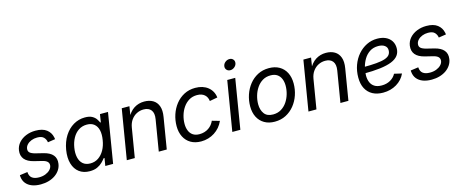

<svg xmlns="http://www.w3.org/2000/svg" viewBox="-41 -1377 4853 2017"><g transform="rotate(-15 2385.0 -368.5)"><path d="M217.3 11.7Q162.6 11.7 121.8 -3.9Q81.1 -19.5 56.9 -49.8Q32.7 -80.1 28.8 -124Q28.3 -127.9 28.1 -131.3Q27.8 -134.8 28.3 -138.7L112.8 -150.4Q115.2 -105 142.6 -84.7Q169.9 -64.5 218.3 -64.5Q257.3 -64.5 288.3 -76.7Q319.3 -88.9 338.9 -109.1Q358.4 -129.4 361.8 -153.8Q364.7 -179.2 348.9 -195.8Q333 -212.4 295.9 -221.7L210 -242.7Q140.1 -259.8 109.1 -297.4Q78.1 -335 85.9 -392.1Q92.8 -439 123.5 -474.1Q154.3 -509.3 201.9 -528.8Q249.5 -548.3 305.7 -548.3Q383.8 -548.3 426.3 -515.4Q468.8 -482.4 479.5 -430.2Q481 -424.8 481.7 -419.7Q482.4 -414.6 482.9 -408.7L402.3 -396.5Q397.9 -428.7 376 -451.4Q354 -474.1 304.2 -474.1Q270.5 -474.1 241.7 -462.6Q212.9 -451.2 194.6 -431.6Q176.3 -412.1 172.9 -387.7Q168.9 -360.4 187 -344.2Q205.1 -328.1 248.5 -317.4L327.6 -297.9Q397.5 -280.8 428.2 -243.7Q459 -206.5 450.7 -150.4Q445.8 -114.7 426.3 -85Q406.7 -55.2 375.5 -33.4Q344.2 -11.7 303.7 0Q263.2 11.7 217.3 11.7Z M750 11.2Q682.1 11.2 636 -23.4Q589.8 -58.1 571.3 -121.3Q552.7 -184.6 566.4 -269.5Q581.1 -355.5 620.6 -417.7Q660.2 -480 718 -514.2Q775.9 -548.3 843.8 -548.3Q893.1 -548.3 921.6 -532.2Q950.2 -516.1 964.6 -494.4Q979 -472.7 986.8 -455.1H993.2L1006.8 -541H1094.2L1004.9 0H919.9L933.6 -83.5H924.8Q910.6 -64.9 888.4 -42.7Q866.2 -20.5 832.5 -4.6Q798.8 11.2 750 11.2ZM776.9 -66.4Q826.2 -66.4 864.7 -92.5Q903.3 -118.7 929 -164.6Q954.6 -210.4 963.9 -270.5Q974.1 -330.6 963.9 -375.5Q953.6 -420.4 923.3 -445.3Q893.1 -470.2 843.8 -470.2Q793 -470.2 753.7 -444.1Q714.4 -418 689.5 -372.8Q664.6 -327.6 655.3 -270.5Q645.5 -212.4 655.8 -166Q666 -119.6 696.3 -93Q726.6 -66.4 776.9 -66.4Z M1293.9 -319.8 1240.7 0H1153.8L1243.7 -541H1327.1L1306.2 -409.7L1291.5 -412.6Q1328.1 -485.8 1377.9 -517.1Q1427.7 -548.3 1488.3 -548.3Q1544.4 -548.3 1583.7 -524.9Q1623 -501.5 1639.6 -455.1Q1656.2 -408.7 1644.5 -339.4L1588.4 0H1501.5L1557.6 -337.9Q1568.4 -402.3 1542.2 -436Q1516.1 -469.7 1460.9 -469.7Q1420.9 -469.7 1386 -452.1Q1351.1 -434.6 1326.7 -401.1Q1302.2 -367.7 1293.9 -319.8Z M1961.9 11.7Q1896.5 11.7 1849.4 -15.6Q1802.2 -43 1776.9 -93Q1751.5 -143.1 1751.5 -209.5Q1751.5 -273.9 1771.5 -334.5Q1791.5 -395 1829.6 -443.4Q1867.7 -491.7 1921.6 -520Q1975.6 -548.3 2043.9 -548.3Q2085 -548.3 2119.6 -537.4Q2154.3 -526.4 2180.4 -505.6Q2206.5 -484.9 2222.7 -455.8Q2238.8 -426.8 2242.7 -390.6L2157.2 -375Q2155.3 -396 2146.7 -413.6Q2138.2 -431.2 2123.8 -443.8Q2109.4 -456.5 2089.1 -463.4Q2068.8 -470.2 2042 -470.2Q1992.7 -470.2 1954.8 -447.3Q1917 -424.3 1890.9 -386.2Q1864.7 -348.1 1851.6 -302.2Q1838.4 -256.3 1838.4 -210.9Q1838.4 -169.9 1851.6 -137Q1864.7 -104 1892.6 -85.2Q1920.4 -66.4 1963.9 -66.4Q1992.2 -66.4 2017.3 -74Q2042.5 -81.5 2063 -95.5Q2083.5 -109.4 2098.9 -128.4Q2114.3 -147.5 2123.5 -169.4L2205.6 -146Q2189.5 -109.4 2164.6 -80.3Q2139.6 -51.3 2107.9 -30.8Q2076.2 -10.3 2039.1 0.7Q2002 11.7 1961.9 11.7Z M2301.3 0 2391.1 -541H2478L2388.7 0ZM2449.7 -631.8Q2424.8 -631.8 2409.9 -648.9Q2395 -666 2398.9 -689.9Q2402.8 -714.4 2423.6 -731Q2444.3 -747.6 2469.2 -747.6Q2494.1 -747.6 2509 -731Q2523.9 -714.4 2520 -689.9Q2516.1 -666 2495.4 -648.9Q2474.6 -631.8 2449.7 -631.8Z M2762.2 11.7Q2696.8 11.7 2649.7 -15.9Q2602.5 -43.5 2577.1 -93.3Q2551.8 -143.1 2551.8 -210Q2551.8 -274.4 2572 -335Q2592.3 -395.5 2630.4 -443.6Q2668.5 -491.7 2722.4 -520Q2776.4 -548.3 2844.2 -548.3Q2909.7 -548.3 2957.3 -521Q3004.9 -493.7 3030.3 -443.6Q3055.7 -393.6 3055.7 -326.2Q3055.7 -260.7 3035.2 -200.2Q3014.6 -139.6 2976.1 -91.8Q2937.5 -43.9 2883.5 -16.1Q2829.6 11.7 2762.2 11.7ZM2764.2 -66.4Q2814.5 -66.4 2852.5 -89.6Q2890.6 -112.8 2916.3 -150.6Q2941.9 -188.5 2955.1 -234.1Q2968.3 -279.8 2968.3 -324.7Q2968.3 -366.7 2954.8 -399.4Q2941.4 -432.1 2913.6 -451.2Q2885.7 -470.2 2841.8 -470.2Q2792.5 -470.2 2754.6 -447.3Q2716.8 -424.3 2690.9 -386Q2665 -347.7 2651.9 -301.8Q2638.7 -255.9 2638.7 -210.4Q2638.7 -148.4 2668.7 -107.4Q2698.7 -66.4 2764.2 -66.4Z M3269.5 -319.8 3216.3 0H3129.4L3219.2 -541H3302.7L3281.7 -409.7L3267.1 -412.6Q3303.7 -485.8 3353.5 -517.1Q3403.3 -548.3 3463.9 -548.3Q3520 -548.3 3559.3 -524.9Q3598.6 -501.5 3615.2 -455.1Q3631.8 -408.7 3620.1 -339.4L3564 0H3477.1L3533.2 -337.9Q3543.9 -402.3 3517.8 -436Q3491.7 -469.7 3436.5 -469.7Q3396.5 -469.7 3361.6 -452.1Q3326.7 -434.6 3302.2 -401.1Q3277.8 -367.7 3269.5 -319.8Z M3940.4 11.7Q3874 11.7 3826.4 -14.2Q3778.8 -40 3752.9 -89.1Q3727.1 -138.2 3727.1 -208.5Q3727.1 -280.3 3749.8 -342.8Q3772.5 -405.3 3813.2 -452.4Q3854 -499.5 3907.7 -526.1Q3961.4 -552.7 4022.9 -552.7Q4075.7 -552.7 4114.7 -534.7Q4153.8 -516.6 4175.5 -483.2Q4197.3 -449.7 4197.3 -404.3Q4197.3 -358.4 4173.3 -325.9Q4149.4 -293.5 4099.6 -273.2Q4049.8 -252.9 3972.4 -243.4Q3895 -233.9 3788.1 -233.9L3799.8 -300.8Q3889.2 -300.8 3949.2 -306.2Q4009.3 -311.5 4044.4 -323.7Q4079.6 -335.9 4094.7 -356Q4109.9 -376 4109.9 -405.8Q4109.9 -437.5 4084 -456.3Q4058.1 -475.1 4014.2 -475.1Q3960 -475.1 3921.4 -449.5Q3882.8 -423.8 3858.4 -383.1Q3834 -342.3 3822.5 -296.1Q3811 -250 3811 -208Q3811 -168.5 3824 -136.2Q3836.9 -104 3866.5 -84.7Q3896 -65.4 3945.8 -65.4Q3998.5 -65.4 4039.3 -88.6Q4080.1 -111.8 4100.6 -150.9L4182.1 -131.8Q4152.3 -65.9 4087.6 -27.1Q4022.9 11.7 3940.4 11.7Z M4468.3 11.7Q4413.6 11.7 4372.8 -3.9Q4332 -19.5 4307.9 -49.8Q4283.7 -80.1 4279.8 -124Q4279.3 -127.9 4279.1 -131.3Q4278.8 -134.8 4279.3 -138.7L4363.8 -150.4Q4366.2 -105 4393.6 -84.7Q4420.9 -64.5 4469.2 -64.5Q4508.3 -64.5 4539.3 -76.7Q4570.3 -88.9 4589.8 -109.1Q4609.4 -129.4 4612.8 -153.8Q4615.7 -179.2 4599.9 -195.8Q4584 -212.4 4546.9 -221.7L4460.9 -242.7Q4391.1 -259.8 4360.1 -297.4Q4329.1 -335 4336.9 -392.1Q4343.8 -439 4374.5 -474.1Q4405.3 -509.3 4452.9 -528.8Q4500.5 -548.3 4556.6 -548.3Q4634.8 -548.3 4677.2 -515.4Q4719.7 -482.4 4730.5 -430.2Q4731.9 -424.8 4732.7 -419.7Q4733.4 -414.6 4733.9 -408.7L4653.3 -396.5Q4648.9 -428.7 4627 -451.4Q4605 -474.1 4555.2 -474.1Q4521.5 -474.1 4492.7 -462.6Q4463.9 -451.2 4445.6 -431.6Q4427.2 -412.1 4423.8 -387.7Q4419.9 -360.4 4438 -344.2Q4456.1 -328.1 4499.5 -317.4L4578.6 -297.9Q4648.4 -280.8 4679.2 -243.7Q4710 -206.5 4701.7 -150.4Q4696.8 -114.7 4677.2 -85Q4657.7 -55.2 4626.5 -33.4Q4595.2 -11.7 4554.7 0Q4514.2 11.7 4468.3 11.7Z"/></g></svg>

Font: Inter 17pt
Style: Italic
Weight: 400
Italic angle: -9.3988°
Version: Version 4.001;git-66647c0bb